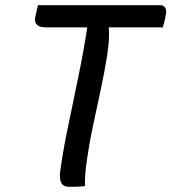

<svg xmlns="http://www.w3.org/2000/svg" viewBox="-20 -720 663 743"><path d="M127 -700H599Q613 -700 619 -690.5Q625 -681 622 -666Q620 -652 617 -639.5Q614 -627 610 -614H157Q143 -614 133 -618Q123 -622 118.5 -630.5Q114 -639 116 -652Q119 -665 121.5 -676.5Q124 -688 127 -700ZM309 0Q294 2 279 2.5Q264 3 249 3Q226 3 218 -11Q210 -25 212 -50Q222 -124 236.5 -196.5Q251 -269 266.5 -342Q282 -415 296.5 -490Q311 -565 322 -643L413 -645L400 -621Q402 -605 402 -587Q402 -569 400 -549Q398 -529 395 -507Q384 -439 369.5 -371.5Q355 -304 340.5 -236Q326 -168 316 -98Q312 -72 310 -47Q308 -22 309 0Z"/></svg>

Font: Rec Mono Semicasual
Style: Italic
Weight: 400
Italic angle: -10°
Version: Version 1.085; ttfautohint (v1.8.4.7-5d5b)